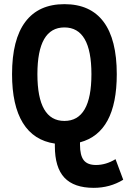

<svg xmlns="http://www.w3.org/2000/svg" viewBox="-20 -682 620 924"><path d="M431 222Q336 222 290 173Q244 124 244 21V9Q142 -6 90 -90.5Q38 -175 38 -325Q38 -492 102 -577Q166 -662 290 -662Q415 -662 478.5 -577Q542 -492 542 -325Q542 -44 365 3V14Q365 66 383 89Q401 112 442 112Q490 112 536 84L573 183Q509 222 431 222ZM290 -100Q420 -100 420 -325Q420 -550 290 -550Q160 -550 160 -325Q160 -100 290 -100Z"/></svg>

Font: Sometype Mono
Style: Bold
Weight: 700
Monospace: yes
Designer: Ryoichi Tsunekawa
Foundry: Dharma Type
Version: Version 1.000; ttfautohint (v1.8.3)